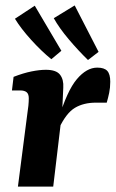

<svg xmlns="http://www.w3.org/2000/svg" viewBox="-20 -687 426 707"><path d="M46 0 81 -271Q83 -282 84.5 -297.5Q86 -313 86 -325Q86 -341 78 -347.5Q70 -354 54 -354H24L30 -404Q66 -418 96 -424Q126 -430 149 -430Q187 -430 201 -412Q215 -394 213 -364L209 -277L176 0ZM195 -247Q227 -353 263 -395.5Q299 -438 338 -438Q364 -438 375 -426Q386 -414 386 -386Q386 -364 382 -345Q378 -326 373 -309H333Q288 -309 256 -290Q224 -271 197 -214ZM343 -496 304 -466Q268 -501 233 -542.5Q198 -584 178 -620L255 -667ZM206 -500 169 -469Q132 -499 94.5 -540.5Q57 -582 35 -618L108 -666Z"/></svg>

Font: Yrsa
Style: Italic
Weight: 400
Italic angle: -7.10001°
Designer: Anna Giedrys (Yrsa+Rasa design), David Brezina (Yrsa art-direction, Rasa art-direction, design)
Foundry: Rosetta Type Foundry
Version: Version 2.004